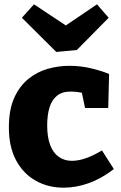

<svg xmlns="http://www.w3.org/2000/svg" viewBox="-20 -854 558 887"><path d="M273 13Q202 13 144.5 -19.5Q87 -52 54 -114Q21 -176 21 -265Q21 -347 45.5 -401.5Q70 -456 110.5 -489Q151 -522 200.5 -536Q250 -550 301 -550Q354 -550 404.5 -537.5Q455 -525 484 -512L480 -355H373L357 -431L370 -422Q359 -426 341 -428.5Q323 -431 306 -431Q267 -431 243 -411.5Q219 -392 208.5 -357Q198 -322 198 -274Q198 -220 212 -183.5Q226 -147 252 -129Q278 -111 312 -111Q342 -111 376.5 -123Q411 -135 451 -159L506 -73Q449 -29 390.5 -8Q332 13 273 13ZM428 -834 482 -772 335 -623 240 -614 81 -772 137 -834 345 -696 226 -697Z"/></svg>

Font: Bitter Thin ExtraBold
Style: Regular
Weight: 800
Version: Version 3.020